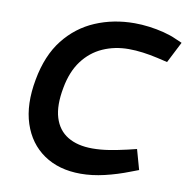

<svg xmlns="http://www.w3.org/2000/svg" viewBox="-80 -789 862 877"><g transform="rotate(10 350.5 -350.0)"><path d="M350 10Q249 10 179 -38Q109 -86 80.5 -173Q52 -260 74 -378Q95 -493 152.5 -566Q210 -639 293.5 -674.5Q377 -710 475 -710Q508 -710 543 -705.5Q578 -701 611.5 -692.5Q645 -684 671 -672L701 -659L651 -561L604 -572Q569 -580 535 -584.5Q501 -589 469 -589Q404 -589 349 -564.5Q294 -540 256.5 -490Q219 -440 205 -363Q189 -279 206 -223.5Q223 -168 268.5 -140.5Q314 -113 383 -113Q421 -113 461 -119.5Q501 -126 544 -136L585 -146L611 -53L574 -39Q518 -17 460.5 -3.5Q403 10 350 10Z"/></g></svg>

Font: REM Medium Medium
Style: Italic
Weight: 500
Italic angle: -11°
Version: Version 1.005;gftools[0.9.28]